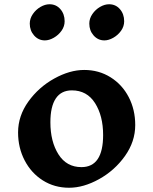

<svg xmlns="http://www.w3.org/2000/svg" viewBox="-20 -873 721 903"><path d="M284 -773Q284 -749 269.5 -728.5Q255 -708 233 -695.5Q211 -683 191 -683Q161 -683 140.5 -706Q120 -729 120 -762Q120 -786 134.5 -807Q149 -828 170.5 -840.5Q192 -853 213 -853Q244 -853 264 -830Q284 -807 284 -773ZM564 -773Q564 -749 549.5 -728.5Q535 -708 513 -695.5Q491 -683 471 -683Q441 -683 420.5 -706Q400 -729 400 -762Q400 -786 414.5 -807Q429 -828 450.5 -840.5Q472 -853 493 -853Q524 -853 544 -830Q564 -807 564 -773ZM616 -285Q616 -207 567.5 -139Q519 -71 446 -30.5Q373 10 305 10Q236 10 181.5 -24.5Q127 -59 96 -118.5Q65 -178 65 -250Q65 -328 113.5 -395.5Q162 -463 235 -503.5Q308 -544 376 -544Q445 -544 500 -509.5Q555 -475 585.5 -416Q616 -357 616 -285ZM217 -298Q217 -207 255 -147Q293 -87 363 -87Q465 -87 465 -238Q465 -328 427 -388Q389 -448 318 -448Q268 -448 242.5 -410Q217 -372 217 -298Z"/></svg>

Font: Inknut Antiqua SemiBold
Style: Regular
Weight: 600
Designer: Claus Eggers Sørensen
Foundry: Claus Eggers Sørensen
Version: Version 1.003; ttfautohint (v1.8.2) -l 8 -r 50 -G 200 -x 14 